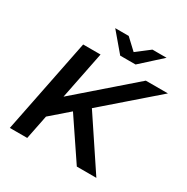

<svg xmlns="http://www.w3.org/2000/svg" viewBox="-197 -1064 1203 1234"><g transform="rotate(30 405.0 -447.0)"><path d="M193 -168 210 -321 646 -700H810L436 -375L352 -306ZM41 0 181 -700H310L170 0ZM538 0 323 -319 412 -407 683 0ZM423 -757 307 -894H407L530 -779H433L583 -894H688L537 -757Z"/></g></svg>

Font: MOST Montserrat SemiBold
Style: Italic
Weight: 600
Italic angle: -11.3°
Designer: Julieta Ulanovsky
Foundry: Julieta Ulanovsky
Version: Version 8.000;March 11, 2024;FontCreator 15.0.0.2926 64-bit